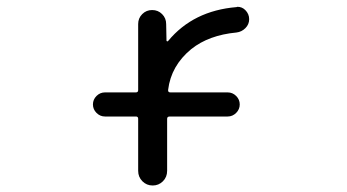

<svg xmlns="http://www.w3.org/2000/svg" viewBox="-20 -577 1040 576"><path d="M394.5 -504.9Q394.5 -522.5 406.7 -534.7Q418.9 -546.9 436.5 -546.9Q454.1 -546.9 466.3 -534.7Q478.5 -522.5 478.5 -504.9L479.5 -455.1Q479.5 -454.1 481 -453.1Q482.4 -452.1 484.4 -454.1Q559.6 -544.9 689.5 -555.7Q691.4 -556.6 692.4 -556.6Q706.1 -556.6 715.8 -546.9Q727.5 -535.2 727.5 -519.5Q727.5 -503.9 716.3 -492.7Q705.1 -481.4 689.5 -479.5Q606.4 -471.7 553.7 -429.7Q493.2 -379.9 484.4 -307.6Q483.4 -299.8 491.2 -299.8H663.1Q677.7 -299.8 688.5 -289.1Q699.2 -278.3 699.2 -263.7Q699.2 -249 688.5 -238.3Q677.7 -227.5 663.1 -227.5H489.3Q481.4 -227.5 481.4 -220.7V-64.5Q481.4 -45.9 468.8 -33.2Q456.1 -20.5 438 -20.5Q419.9 -20.5 407.2 -33.2Q394.5 -45.9 394.5 -64.5V-220.7Q394.5 -227.5 387.7 -227.5H294.9Q280.3 -227.5 269.5 -238.3Q258.8 -249 258.8 -263.7Q258.8 -278.3 269.5 -289.1Q280.3 -299.8 294.9 -299.8H387.7Q394.5 -299.8 394.5 -306.6Z"/></svg>

Font: Rounded Mgen+ 2m regular
Style: Regular
Weight: 400
Designer: [Source Han Sans]
Ryoko NISHIZUKA  (kana & ideographs); Paul D. Hunt (Latin, Greek & Cyrillic); Wenlong ZHANG  (bopomofo
Version: Version 1.059.20150602